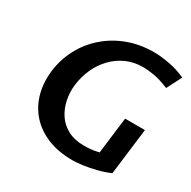

<svg xmlns="http://www.w3.org/2000/svg" viewBox="-166 -901 1069 1074"><g transform="rotate(30 368.5 -364.0)"><path d="M436 12Q343.5 12 273.5 -17Q203.5 -46 158.5 -97.2Q113.5 -148.5 95 -216.5Q76.5 -284.5 86 -363Q96 -442 132 -510.2Q168 -578.5 226.8 -630.2Q285.5 -682 362.5 -711Q439.5 -740 531 -740Q573 -740 628 -730Q683 -720 737 -696L688 -600Q635 -622 594.2 -629.5Q553.5 -637 519 -637Q459.5 -637 410.8 -614.8Q362 -592.5 325.8 -554.2Q289.5 -516 267.2 -466.8Q245 -417.5 238 -363Q231.5 -311.5 241.5 -262.8Q251.5 -214 277.5 -175.2Q303.5 -136.5 346.5 -113.8Q389.5 -91 449 -91Q471 -91 492.5 -92.8Q514 -94.5 546 -102L575 -337H703L666 -37Q627.5 -20.5 585 -9.8Q542.5 1 503.2 6.5Q464 12 436 12Z"/></g></svg>

Font: Expletus Sans
Style: Bold Italic
Weight: 700
Italic angle: -7°
Version: Version 7.500